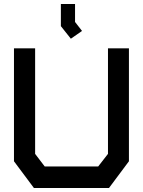

<svg xmlns="http://www.w3.org/2000/svg" viewBox="-20 -942 716 962"><path d="M526 0H150L50 -134V-700H156V-171L204 -108H472L521 -171V-700H626V-134ZM285 -811V-922H356V-832L391 -787L335 -748Z"/></svg>

Font: Turret Road ExtraBold
Style: Regular
Weight: 800
Designer: Noponies
Foundry: Noponies
Version: Version 1.001; ttfautohint (v1.8)